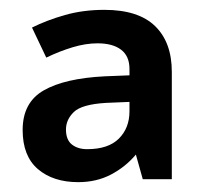

<svg xmlns="http://www.w3.org/2000/svg" viewBox="-20 -742 414 390"><path d="M192 -722Q261 -722 295 -689Q329 -656 329 -596V-378H270L256 -428Q235 -403 205.5 -387.5Q176 -372 139 -372Q88 -372 57 -398.5Q26 -425 26 -478Q26 -534 69 -558.5Q112 -583 193 -587L243 -589V-602Q243 -628 226 -641Q209 -654 178 -654Q154 -654 127.5 -646Q101 -638 74 -625L45 -686Q75 -701 112 -711.5Q149 -722 192 -722ZM195 -533Q146 -530 130 -514.5Q114 -499 114 -479Q114 -458 126 -448.5Q138 -439 157 -439Q200 -439 221.5 -460.5Q243 -482 243 -516V-535Z"/></svg>

Font: Noto Sans Sora Sompeng SemiBold
Style: Regular
Weight: 600
Version: Version 2.101